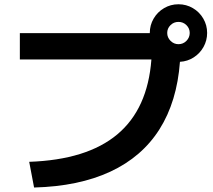

<svg xmlns="http://www.w3.org/2000/svg" viewBox="-20 -838 978 883"><path d="M676.3 -564.5H71.3V-685.5H668.9V-686.5Q668.9 -722.2 686.5 -752.4Q704.1 -782.7 734.4 -800.5Q764.6 -818.4 800.8 -818.4Q836.9 -818.4 867.2 -800.5Q897.5 -782.7 915 -752.4Q932.6 -722.2 932.6 -686.5Q932.6 -651.9 916 -622.1Q899.4 -592.3 870.8 -574Q842.3 -555.7 807.6 -553.7Q793.9 -370.6 713.4 -243.4Q632.8 -116.2 487.5 -48.6Q342.3 19 136.7 24.4L114.3 -93.8Q379.9 -103 519.5 -220Q659.2 -336.9 676.3 -564.5ZM852.5 -686.5Q852.5 -707.5 837.4 -722.4Q822.3 -737.3 800.8 -737.3Q779.3 -737.3 764.2 -722.4Q749 -707.5 749 -686.5Q749 -665.5 764.4 -650.1Q779.8 -634.8 800.8 -634.8Q822.3 -634.8 837.4 -650.1Q852.5 -665.5 852.5 -686.5Z"/></svg>

Font: Pretendard
Style: Bold
Weight: 700
Designer: Base glyphs from Inter by Rasmus Andersson; Hangeul glyphs from Noto Sans CJK(Source Han Sans) by Jang Soo-young and Kan
Foundry: Kil Hyung-jin
Version: Version 1.309